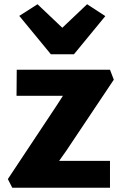

<svg xmlns="http://www.w3.org/2000/svg" viewBox="-20 -886 574 906"><path d="M38 0 17 -41 248 -389 277 -434H58L59 -557H499L517 -510L291 -172L259 -127H499V0ZM71 -811 157 -866 274 -755 391 -866 477 -810 329 -630H220Z"/></svg>

Font: Merriweather Sans ExtraBold
Style: Regular
Weight: 800
Designer: Eben Sorkin
Foundry: Eben Sorkin
Version: Version 2.001; ttfautohint (v1.8.3)